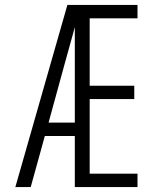

<svg xmlns="http://www.w3.org/2000/svg" viewBox="-20 -755 634 775"><path d="M42 0 252 -735H306Q290 -674 273 -612.5Q256 -551 239 -490L176 -260H282V-206H161L104 0ZM282 0V-735H535V-681H342V-409H522V-355H342V-54H535V0Z"/></svg>

Font: Iosevka QP Light
Style: Regular
Weight: 300
Designer: Belleve Invis
Foundry: Belleve Invis
Version: Version 20.0.0; ttfautohint (v1.8.4)